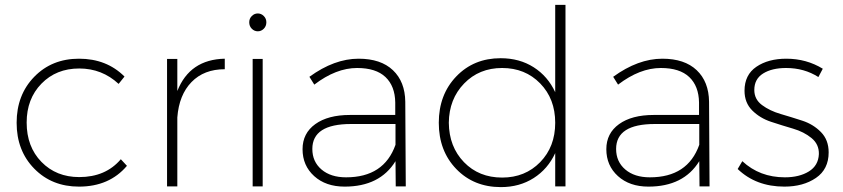

<svg xmlns="http://www.w3.org/2000/svg" viewBox="-20 -762 3445 785"><path d="M303 -522Q416 -522 489 -449L465 -419Q397 -482 304 -482Q210 -482 149.5 -420Q89 -358 89 -261Q89 -162 149.5 -100Q210 -38 304 -38Q412 -38 474 -111L499 -84Q427 1 303 1Q192 1 120 -72.5Q48 -146 48 -260Q48 -374 120 -448Q192 -522 303 -522Z M705 -390Q756 -519 899 -522V-479Q814 -479 763 -426.5Q712 -374 705 -282V0H663V-521H705Z M1069 -671Q1069 -655 1058.5 -644.5Q1048 -634 1034 -634Q1020 -634 1009.5 -644.5Q999 -655 999 -671Q999 -686 1009.5 -696.5Q1020 -707 1034 -707Q1048 -707 1058.5 -696.5Q1069 -686 1069 -671ZM1054 -521V0H1013V-521Z M1639 0H1598L1597 -103Q1533 1 1389 1Q1312 1 1264.5 -42Q1217 -85 1217 -152Q1217 -217 1269 -254.5Q1321 -292 1411 -292H1596V-343Q1595 -410 1556 -447Q1517 -484 1440 -484Q1354 -484 1265 -416L1245 -448Q1347 -522 1446 -522Q1537 -522 1586.5 -475Q1636 -428 1637 -346ZM1395 -37Q1550 -37 1597 -170V-255H1415Q1257 -255 1257 -153Q1257 -101 1294.5 -69Q1332 -37 1395 -37Z M2250 -742H2292V0H2250V-136Q2220 -71 2162 -34Q2104 3 2028 3Q1917 3 1845.5 -71Q1774 -145 1774 -260Q1774 -375 1845.5 -449.5Q1917 -524 2027 -524Q2104 -524 2162 -487Q2220 -450 2250 -385ZM2033 -36Q2127 -36 2188.5 -99Q2250 -162 2250 -260Q2250 -358 2188.5 -421Q2127 -484 2033 -484Q1939 -484 1877.5 -420.5Q1816 -357 1815 -260Q1816 -162 1877 -99Q1938 -36 2033 -36Z M2881 0H2840L2839 -103Q2775 1 2631 1Q2554 1 2506.5 -42Q2459 -85 2459 -152Q2459 -217 2511 -254.5Q2563 -292 2653 -292H2838V-343Q2837 -410 2798 -447Q2759 -484 2682 -484Q2596 -484 2507 -416L2487 -448Q2589 -522 2688 -522Q2779 -522 2828.5 -475Q2878 -428 2879 -346ZM2637 -37Q2792 -37 2839 -170V-255H2657Q2499 -255 2499 -153Q2499 -101 2536.5 -69Q2574 -37 2637 -37Z M3195 -522Q3277 -522 3344 -481L3326 -447Q3268 -484 3194 -484Q3136 -484 3100 -461.5Q3064 -439 3064 -394Q3064 -356 3095.5 -332.5Q3127 -309 3171.5 -296Q3216 -283 3260.5 -268.5Q3305 -254 3336.5 -222Q3368 -190 3368 -139Q3368 -70 3316 -34.5Q3264 1 3187 1Q3071 1 2996 -71L3015 -103Q3086 -37 3189 -37Q3248 -37 3287 -61Q3326 -85 3328 -132Q3329 -172 3298 -197.5Q3267 -223 3222.5 -236Q3178 -249 3132.5 -264Q3087 -279 3055.5 -310.5Q3024 -342 3024 -391Q3024 -456 3072.5 -489Q3121 -522 3195 -522Z"/></svg>

Font: Montserrat Ultra Light
Style: Regular
Weight: 200
Designer: Julieta Ulanovsky
Foundry: Julieta Ulanovsky
Version: Version 3.100;PS 003.100;hotconv 1.0.88;makeotf.lib2.5.64775